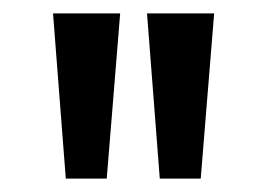

<svg xmlns="http://www.w3.org/2000/svg" viewBox="-20 -721 397 286"><path d="M139 -455H78L59 -701H159ZM279 -455H218L199 -701H299Z"/></svg>

Font: Bruno Ace
Style: Regular
Weight: 400
Version: Version 1.100; ttfautohint (v1.8.4.7-5d5b);gftools[0.9.27]